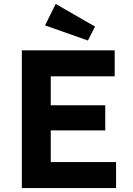

<svg xmlns="http://www.w3.org/2000/svg" viewBox="-20 -956 675 976"><path d="M91 0V-700H563V-568H238V-132H570V0ZM161 -293V-421H515V-293ZM427 -750 209 -827 263 -936 463 -821Z"/></svg>

Font: Readex Pro SemiBold
Style: Regular
Weight: 600
Designer: Bonnie Shaver-Troup, Thomas Jockin
Foundry: Lexend
Version: Version 1.204